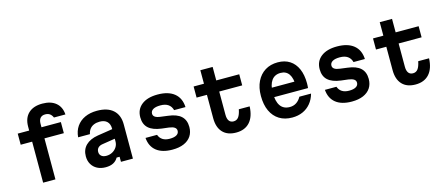

<svg xmlns="http://www.w3.org/2000/svg" viewBox="-55 -1510 5011 2171"><g transform="rotate(-15 2450.0 -424.0)"><path d="M392 0H248V-480H114V-610H248V-656Q248 -756 306 -811Q364 -866 469 -866Q569 -866 627 -817.5Q685 -769 691 -680H557Q544 -710 523 -725Q502 -740 469 -740Q432 -740 412 -717.5Q392 -695 392 -652V-610H619V-480H392Z M1169 -384V-272L1011 -247Q976 -242 957.5 -223Q939 -204 939 -174Q939 -144 960 -126Q981 -108 1018 -108Q1057 -108 1089 -125.5Q1121 -143 1140 -172.5Q1159 -202 1159 -239V-390Q1159 -443 1129 -472Q1099 -501 1043 -501Q1005 -501 975 -488.5Q945 -476 926.5 -452Q908 -428 901 -393H763Q769 -466 805 -518.5Q841 -571 902.5 -599.5Q964 -628 1045 -628Q1168 -628 1233.5 -569Q1299 -510 1299 -401V0H1159V-59H1124Q1104 -23 1068 -4Q1032 15 978 15Q922 15 880 -7Q838 -29 814.5 -69Q791 -109 791 -162Q791 -241 841 -290.5Q891 -340 983 -355Z M1632 -189Q1646 -150 1678 -129.5Q1710 -109 1760 -109Q1813 -109 1841 -126Q1869 -143 1869 -174Q1869 -199 1848 -213.5Q1827 -228 1784 -234L1700 -244Q1599 -257 1549.5 -302Q1500 -347 1500 -429Q1500 -522 1567.5 -575Q1635 -628 1755 -628Q1880 -628 1949.5 -571.5Q2019 -515 2024 -409H1891Q1879 -454 1845 -477.5Q1811 -501 1754 -501Q1698 -501 1668.5 -483.5Q1639 -466 1639 -434Q1639 -410 1660 -395.5Q1681 -381 1724 -376L1808 -365Q1910 -353 1959 -307.5Q2008 -262 2008 -181Q2008 -119 1978.5 -74.5Q1949 -30 1893.5 -6Q1838 18 1759 18Q1639 18 1572 -35.5Q1505 -89 1497 -189Z M2438 -768V-610H2707V-480H2438V-208Q2438 -161 2456 -136.5Q2474 -112 2509 -112Q2545 -112 2566.5 -140Q2588 -168 2600 -229H2727Q2722 -109 2664.5 -45.5Q2607 18 2505 18Q2403 18 2348.5 -40.5Q2294 -99 2294 -206V-480H2173V-610H2294V-768Z M2992 -368H3340L3292 -311Q3292 -407 3259 -455.5Q3226 -504 3161 -504Q3092 -504 3055.5 -453Q3019 -402 3019 -309Q3019 -208 3055.5 -156Q3092 -104 3165 -104Q3208 -104 3241.5 -125.5Q3275 -147 3298 -189H3435Q3417 -124 3378.5 -77.5Q3340 -31 3285 -6.5Q3230 18 3162 18Q3074 18 3011 -21Q2948 -60 2914 -133Q2880 -206 2880 -309Q2880 -407 2915 -478.5Q2950 -550 3013 -589Q3076 -628 3161 -628Q3243 -628 3301 -590.5Q3359 -553 3390 -482.5Q3421 -412 3421 -312Q3421 -297 3420 -284Q3419 -271 3418 -258H2992Z M3732 -189Q3746 -150 3778 -129.5Q3810 -109 3860 -109Q3913 -109 3941 -126Q3969 -143 3969 -174Q3969 -199 3948 -213.5Q3927 -228 3884 -234L3800 -244Q3699 -257 3649.5 -302Q3600 -347 3600 -429Q3600 -522 3667.5 -575Q3735 -628 3855 -628Q3980 -628 4049.5 -571.5Q4119 -515 4124 -409H3991Q3979 -454 3945 -477.5Q3911 -501 3854 -501Q3798 -501 3768.5 -483.5Q3739 -466 3739 -434Q3739 -410 3760 -395.5Q3781 -381 3824 -376L3908 -365Q4010 -353 4059 -307.5Q4108 -262 4108 -181Q4108 -119 4078.5 -74.5Q4049 -30 3993.5 -6Q3938 18 3859 18Q3739 18 3672 -35.5Q3605 -89 3597 -189Z M4538 -768V-610H4807V-480H4538V-208Q4538 -161 4556 -136.5Q4574 -112 4609 -112Q4645 -112 4666.5 -140Q4688 -168 4700 -229H4827Q4822 -109 4764.5 -45.5Q4707 18 4605 18Q4503 18 4448.5 -40.5Q4394 -99 4394 -206V-480H4273V-610H4394V-768Z"/></g></svg>

Font: Martian Mono SemiExpanded SemiBold
Style: Regular
Weight: 600
Monospace: yes
Version: Version 0.930